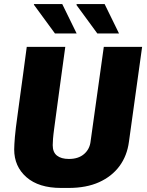

<svg xmlns="http://www.w3.org/2000/svg" viewBox="-20 -917 725 947"><path d="M281 10Q171 10 110.5 -43Q50 -96 50 -180Q50 -192 51 -207Q52 -222 53.5 -242Q55 -262 58.5 -289Q62 -316 67 -353Q72 -390 78.5 -438Q85 -486 93.5 -547.5Q102 -609 112 -686H302Q287 -577 276.5 -500Q266 -423 259 -370.5Q252 -318 247.5 -285Q243 -252 241.5 -232.5Q240 -213 240 -201Q240 -166 261 -149.5Q282 -133 320 -133Q367 -133 395 -157.5Q423 -182 427 -221L492 -686H681L616 -218Q607 -149 569.5 -98Q532 -47 469 -18.5Q406 10 318 10ZM460 -752 356 -894 361 -897H496L567 -752ZM251 -752 147 -894 148 -897H287L358 -752Z"/></svg>

Font: Chivo Medium ExtraBold
Style: Italic
Weight: 800
Italic angle: -8.05°
Version: Version 2.002